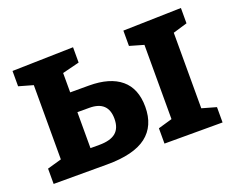

<svg xmlns="http://www.w3.org/2000/svg" viewBox="-92 -693 1035 848"><g transform="rotate(-20 425.5 -269.0)"><path d="M324 -355Q422 -355 474 -311.5Q526 -268 526 -182Q526 -92 466 -46Q406 0 280 0H29V-72L96 -91V-440L29 -459V-531L316 -538V-466L236 -446V-355ZM823 -538V-466L756 -446V-91L823 -72V0H550V-72L616 -91V-440L550 -459V-531ZM277 -93Q330 -93 355 -114Q380 -135 380 -179Q380 -262 292 -262H236V-93Z"/></g></svg>

Font: Bitter Pro
Style: Bold
Weight: 700
Designer: Sol Matas, and Bitter project Authors
Foundry: Sol Matas
Version: Version 1.010